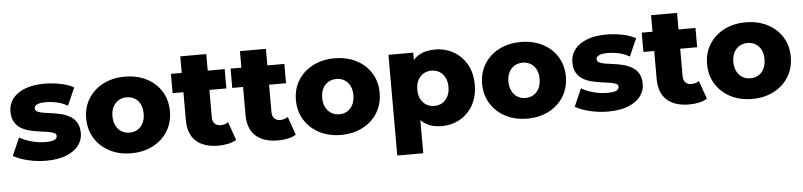

<svg xmlns="http://www.w3.org/2000/svg" viewBox="-48 -934 5847 1398"><g transform="rotate(-5 2875.5 -234.5)"><path d="M258 9Q189 9 123.5 -7Q58 -23 18 -47L75 -177Q113 -154 164 -140.5Q215 -127 264 -127Q312 -127 330.5 -137Q349 -147 349 -164Q349 -180 331.5 -187.5Q314 -195 285.5 -199Q257 -203 223 -208Q189 -213 154.5 -221.5Q120 -230 91.5 -247.5Q63 -265 46 -295Q29 -325 29 -371Q29 -423 59.5 -463.5Q90 -504 149 -527.5Q208 -551 293 -551Q350 -551 408.5 -539.5Q467 -528 507 -505L450 -376Q410 -399 370 -407.5Q330 -416 294 -416Q246 -416 226.5 -405Q207 -394 207 -378Q207 -362 224 -353.5Q241 -345 269.5 -340.5Q298 -336 332 -331.5Q366 -327 400.5 -318Q435 -309 463.5 -291.5Q492 -274 509 -244.5Q526 -215 526 -169Q526 -119 495.5 -79Q465 -39 405.5 -15Q346 9 258 9Z M880 9Q791 9 722 -27Q653 -63 613.5 -126.5Q574 -190 574 -272Q574 -354 613.5 -417Q653 -480 722 -515.5Q791 -551 880 -551Q969 -551 1038.5 -515.5Q1108 -480 1147 -417Q1186 -354 1186 -272Q1186 -190 1147 -126.5Q1108 -63 1038.5 -27Q969 9 880 9ZM880 -142Q913 -142 938.5 -157Q964 -172 979 -201.5Q994 -231 994 -272Q994 -313 979 -341.5Q964 -370 938.5 -385Q913 -400 880 -400Q848 -400 822.5 -385Q797 -370 781.5 -341.5Q766 -313 766 -272Q766 -231 781.5 -201.5Q797 -172 822.5 -157Q848 -142 880 -142Z M1516 9Q1412 9 1354 -42.5Q1296 -94 1296 -198V-663H1486V-200Q1486 -171 1502 -154.5Q1518 -138 1543 -138Q1577 -138 1601 -155L1648 -22Q1624 -6 1589 1.5Q1554 9 1516 9ZM1217 -401V-542H1610V-401Z M1952 9Q1848 9 1790 -42.5Q1732 -94 1732 -198V-663H1922V-200Q1922 -171 1938 -154.5Q1954 -138 1979 -138Q2013 -138 2037 -155L2084 -22Q2060 -6 2025 1.5Q1990 9 1952 9ZM1653 -401V-542H2046V-401Z M2413 9Q2324 9 2255 -27Q2186 -63 2146.5 -126.5Q2107 -190 2107 -272Q2107 -354 2146.5 -417Q2186 -480 2255 -515.5Q2324 -551 2413 -551Q2502 -551 2571.5 -515.5Q2641 -480 2680 -417Q2719 -354 2719 -272Q2719 -190 2680 -126.5Q2641 -63 2571.5 -27Q2502 9 2413 9ZM2413 -142Q2446 -142 2471.5 -157Q2497 -172 2512 -201.5Q2527 -231 2527 -272Q2527 -313 2512 -341.5Q2497 -370 2471.5 -385Q2446 -400 2413 -400Q2381 -400 2355.5 -385Q2330 -370 2314.5 -341.5Q2299 -313 2299 -272Q2299 -231 2314.5 -201.5Q2330 -172 2355.5 -157Q2381 -142 2413 -142Z M3148 9Q3079 9 3030 -21.5Q2981 -52 2955.5 -113.5Q2930 -175 2930 -271Q2930 -368 2954 -429.5Q2978 -491 3026.5 -521Q3075 -551 3148 -551Q3222 -551 3282.5 -516.5Q3343 -482 3378.5 -419.5Q3414 -357 3414 -271Q3414 -185 3378.5 -122Q3343 -59 3282.5 -25Q3222 9 3148 9ZM2807 194V-542H2988V-450L2987 -271L2997 -91V194ZM3108 -142Q3140 -142 3165.5 -157Q3191 -172 3206.5 -201Q3222 -230 3222 -271Q3222 -312 3206.5 -341Q3191 -370 3165.5 -385Q3140 -400 3108 -400Q3076 -400 3050.5 -385Q3025 -370 3009.5 -341Q2994 -312 2994 -271Q2994 -230 3009.5 -201Q3025 -172 3050.5 -157Q3076 -142 3108 -142Z M3774 9Q3685 9 3616 -27Q3547 -63 3507.5 -126.5Q3468 -190 3468 -272Q3468 -354 3507.5 -417Q3547 -480 3616 -515.5Q3685 -551 3774 -551Q3863 -551 3932.5 -515.5Q4002 -480 4041 -417Q4080 -354 4080 -272Q4080 -190 4041 -126.5Q4002 -63 3932.5 -27Q3863 9 3774 9ZM3774 -142Q3807 -142 3832.5 -157Q3858 -172 3873 -201.5Q3888 -231 3888 -272Q3888 -313 3873 -341.5Q3858 -370 3832.5 -385Q3807 -400 3774 -400Q3742 -400 3716.5 -385Q3691 -370 3675.5 -341.5Q3660 -313 3660 -272Q3660 -231 3675.5 -201.5Q3691 -172 3716.5 -157Q3742 -142 3774 -142Z M4365 9Q4296 9 4230.5 -7Q4165 -23 4125 -47L4182 -177Q4220 -154 4271 -140.5Q4322 -127 4371 -127Q4419 -127 4437.5 -137Q4456 -147 4456 -164Q4456 -180 4438.5 -187.5Q4421 -195 4392.5 -199Q4364 -203 4330 -208Q4296 -213 4261.5 -221.5Q4227 -230 4198.5 -247.5Q4170 -265 4153 -295Q4136 -325 4136 -371Q4136 -423 4166.5 -463.5Q4197 -504 4256 -527.5Q4315 -551 4400 -551Q4457 -551 4515.5 -539.5Q4574 -528 4614 -505L4557 -376Q4517 -399 4477 -407.5Q4437 -416 4401 -416Q4353 -416 4333.5 -405Q4314 -394 4314 -378Q4314 -362 4331 -353.5Q4348 -345 4376.5 -340.5Q4405 -336 4439 -331.5Q4473 -327 4507.5 -318Q4542 -309 4570.5 -291.5Q4599 -274 4616 -244.5Q4633 -215 4633 -169Q4633 -119 4602.5 -79Q4572 -39 4512.5 -15Q4453 9 4365 9Z M4957 9Q4853 9 4795 -42.5Q4737 -94 4737 -198V-663H4927V-200Q4927 -171 4943 -154.5Q4959 -138 4984 -138Q5018 -138 5042 -155L5089 -22Q5065 -6 5030 1.5Q4995 9 4957 9ZM4658 -401V-542H5051V-401Z M5418 9Q5329 9 5260 -27Q5191 -63 5151.5 -126.5Q5112 -190 5112 -272Q5112 -354 5151.5 -417Q5191 -480 5260 -515.5Q5329 -551 5418 -551Q5507 -551 5576.5 -515.5Q5646 -480 5685 -417Q5724 -354 5724 -272Q5724 -190 5685 -126.5Q5646 -63 5576.5 -27Q5507 9 5418 9ZM5418 -142Q5451 -142 5476.5 -157Q5502 -172 5517 -201.5Q5532 -231 5532 -272Q5532 -313 5517 -341.5Q5502 -370 5476.5 -385Q5451 -400 5418 -400Q5386 -400 5360.5 -385Q5335 -370 5319.5 -341.5Q5304 -313 5304 -272Q5304 -231 5319.5 -201.5Q5335 -172 5360.5 -157Q5386 -142 5418 -142Z"/></g></svg>

Font: Montserrat Thin ExtraBold
Style: Regular
Weight: 800
Version: Version 9.000